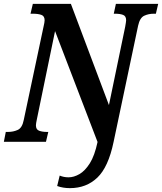

<svg xmlns="http://www.w3.org/2000/svg" viewBox="-40 -734 839 994"><path d="M322 240Q286 240 256 229L269 175Q290 184 315 184Q342 184 371 167.5Q400 151 425 111.5Q450 72 465 1L245 -573L151 -117Q146 -94 146 -85Q146 -63 163 -57Q180 -51 202 -51H210L198 0H-20L-10 -51H2Q29 -51 52 -61.5Q75 -72 83 -113L185 -594Q191 -619 191 -629Q191 -651 174 -657Q157 -663 130 -663H118L130 -714H327L524 -190L608 -595Q610 -607 611.5 -616Q613 -625 613 -629Q613 -651 597 -657Q581 -663 556 -663H549L560 -714H779L767 -663H756Q729 -663 706.5 -652.5Q684 -642 675 -601L548 1Q521 131 464 185.5Q407 240 322 240Z"/></svg>

Font: Noto Serif Condensed
Style: Bold Italic
Weight: 700
Width: 3
Italic angle: -12°
Designer: Monotype Design Team
Foundry: Monotype Imaging Inc.
Version: Version 2.014